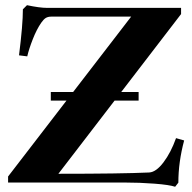

<svg xmlns="http://www.w3.org/2000/svg" viewBox="-20 -693 730 729"><path d="M172.9 -311V-343.8H257.8L478 -629.9H175.3Q162.1 -629.9 153.8 -624.8Q145.5 -619.6 136.7 -606.9Q119.1 -581.5 104.5 -544.2Q89.8 -506.8 83.5 -479L52.2 -482.9Q66.9 -599.1 66.9 -657.7L82.5 -673.3Q130.9 -663.1 158.2 -663.1H667.5V-639.6L440.4 -343.8H506.3V-311H415L201.7 -33.2Q440.4 -33.2 546.4 -38.1Q572.8 -39.6 600.8 -76.7Q628.9 -113.8 648.4 -168.5L679.2 -159.7Q657.2 -77.6 657.2 0.5L645 16.1Q623.5 8.8 567.1 4.4Q510.7 0 451.7 0H10.7V-22.9L232.4 -311Z"/></svg>

Font: Elstob
Style: Bold
Weight: 700
Designer: Peter S. Baker
Version: Version 1.015